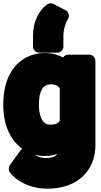

<svg xmlns="http://www.w3.org/2000/svg" viewBox="-24 -897 614 1163"><path d="M112 5C107 8 101 12 98 17L36 103C28 115 26 135 37 149C85 208 167 246 263 246C303 246 343 240 378 229C478 197 554 112 554 -18V-528C554 -544 540 -566 517 -566H389C379 -566 366 -561 358 -549C329 -565 291 -576 248 -576C210 -576 173 -568 141 -552C43 -504 -4 -397 -4 -268V-258C-4 -140 39 -47 112 5ZM185 40C204 45 225 48 247 48C275 48 299 44 323 35C312 50 292 60 256 60C226 60 204 53 185 40ZM338 -363V-164C328 -151 313 -142 283 -142C269 -142 261 -143 253 -148C230 -162 212 -198 212 -258V-268C212 -346 236 -386 284 -386C314 -386 327 -377 338 -363ZM388 -783C400 -803 390 -826 373 -835L300 -873C288 -879 273 -878 261 -870C209 -832 176 -763 176 -682V-615C176 -599 190 -578 213 -578H323C339 -578 360 -592 360 -615V-676C360 -719 373 -758 388 -783Z"/></svg>

Font: Asimov Print
Style: E
Weight: 500
Designer: Google
Version: Version 2.000980; 2014